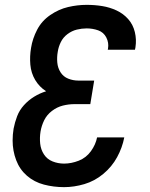

<svg xmlns="http://www.w3.org/2000/svg" viewBox="-20 -763 616 791"><path d="M244 8Q285 8 327.5 -4.5Q370 -17 405.5 -46.5Q441 -76 462.5 -115.5Q484 -155 492 -197H380Q374 -167 354.5 -140Q335 -113 304.5 -101Q274 -89 244 -89Q219 -89 196.5 -98Q174 -107 161 -127Q148 -147 145.5 -171.5Q143 -196 147 -221Q151 -245 162 -267.5Q173 -290 194 -306Q215 -322 239 -328Q263 -334 287 -334H352L368 -431H303Q281 -431 261 -439Q241 -447 229.5 -465Q218 -483 216 -505.5Q214 -528 218 -550Q221 -570 230.5 -589.5Q240 -609 258 -622.5Q276 -636 296.5 -641Q317 -646 337 -646Q362 -646 384.5 -638Q407 -630 418 -608.5Q429 -587 425 -563Q425 -561 424 -558H536Q537 -563 538 -568Q543 -600 535.5 -631Q528 -662 508 -684.5Q488 -707 460 -720Q432 -733 401 -738Q370 -743 337 -743Q299 -743 260.5 -734Q222 -725 187 -701Q152 -677 133 -640.5Q114 -604 108 -566Q102 -531 105 -496.5Q108 -462 125 -433.5Q142 -405 170 -387Q144 -379 120.5 -364.5Q97 -350 78.5 -329.5Q60 -309 50.5 -284Q41 -259 36 -233Q32 -209 32 -184Q32 -142 46.5 -103.5Q61 -65 91 -39Q121 -13 161 -2.5Q201 8 244 8Z"/></svg>

Font: Iosevka Sparkle SmBdObl
Style: Regular
Weight: 600
Italic angle: -9°
Designer: Belleve Invis
Foundry: Belleve Invis
Version: Version 4.5.0; ttfautohint (v1.8.3)